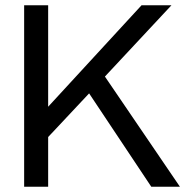

<svg xmlns="http://www.w3.org/2000/svg" viewBox="-20 -710 711 730"><path d="M318.8 -355 163.1 -189V0H71.8V-689.9H163.1V-304.2L518.1 -689.9H631.8L378.9 -418.9L664.1 0H555.2Z"/></svg>

Font: D-DIN Exp
Style: Regular
Weight: 400
Width: 7
Designer: Charles Nix
Foundry: Datto Inc.
Version: Version 1.00